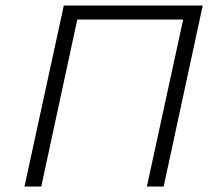

<svg xmlns="http://www.w3.org/2000/svg" viewBox="-20 -678 774 698"><path d="M514 0 657 -658H717L575 0ZM69 0 212 -658H272L130 0ZM221 -607 232 -658H698L687 -607Z"/></svg>

Font: Ysabeau Infant Light
Style: Italic
Weight: 300
Italic angle: -12°
Designer: Christian Thalmann (Catharsis Fonts)
Version: Version 2.001;gftools[0.9.30]; featfreeze: ss01,ss02,lnum